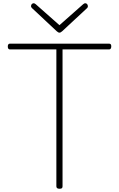

<svg xmlns="http://www.w3.org/2000/svg" viewBox="-20 -1148 733 1182"><path d="M346 14Q327 14 327 -1V-844H39Q35 -844 31.5 -848Q28 -852 28 -862Q28 -871 31.5 -875Q35 -879 39 -879H653Q658 -879 661.5 -875.5Q665 -872 665 -863Q665 -853 661.5 -848.5Q658 -844 653 -844H365V-1Q365 7 361 10.5Q357 14 346 14ZM505 -1128Q512 -1128 516.5 -1122.5Q521 -1117 521 -1109Q521 -1106 520 -1103.5Q519 -1101 516 -1098L362 -955Q357 -951 353.5 -949Q350 -947 346 -947Q342 -947 338.5 -949Q335 -951 330 -955L176 -1099Q173 -1102 172 -1105Q171 -1108 171 -1110Q171 -1118 176 -1123Q181 -1128 187 -1128Q191 -1128 194 -1126Q197 -1124 200 -1122L346 -993L492 -1122Q495 -1124 498 -1126Q501 -1128 505 -1128Z"/></svg>

Font: Playwrite HR Lijeva Thin
Style: Regular
Weight: 250
Designer: Veronika Burian, José Scaglione
Foundry: TypeTogether
Version: Version 1.002